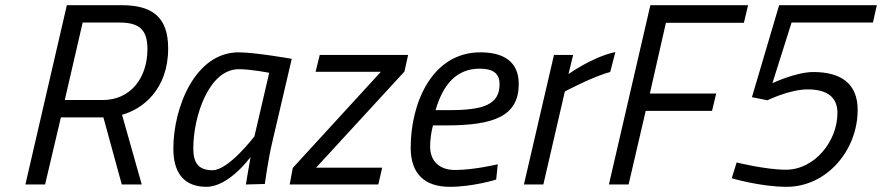

<svg xmlns="http://www.w3.org/2000/svg" viewBox="-20 -712 3404 741"><path d="M549 -523C549 -409 482 -326 377 -326H230L299 -625H441C517 -625 549 -598 549 -523ZM527 0 451 -269C531 -291 629 -367 629 -525C629 -647 567 -692 449 -692H238L78 0H154L215 -259H379L450 0Z M902 -445C949 -445 1019 -431 1019 -431L962 -186C962 -186 863 -55 800 -55C744 -55 726 -86 726 -139C726 -263 786 -445 902 -445ZM777 9C864 9 947 -106 947 -106C943 -85 929 0 929 0L1002 -2C1002 -2 1015 -97 1030 -160L1106 -485C1106 -485 964 -510 901 -510C732 -510 649 -295 649 -139C649 -47 688 9 777 9Z M1450 -435 1110 -64 1098 0H1440L1455 -65H1200L1541 -436L1555 -500H1214L1198 -435Z M1661 -287C1689 -383 1740 -447 1831 -447C1880 -447 1908 -431 1908 -387C1908 -309 1847 -287 1716 -287H1661ZM1736 -56C1679 -56 1640 -87 1640 -147C1640 -170 1644 -203 1651 -228H1702C1889 -228 1982 -265 1982 -388C1982 -474 1924 -510 1834 -510C1647 -510 1565 -314 1565 -142C1565 -40 1620 9 1716 9C1806 9 1895 -19 1895 -19L1901 -78C1901 -78 1810 -56 1736 -56Z M2077 0 2160 -359C2160 -359 2271 -418 2335 -434L2355 -511C2267 -493 2174 -426 2174 -426L2192 -500H2118L2002 0Z M2406 0 2472 -284H2728L2744 -351H2488L2550 -624H2851L2867 -692H2490L2330 0Z M2882 -337 2942 -325C2942 -325 3027 -367 3097 -367C3174 -367 3212 -336 3212 -276C3212 -167 3124 -57 3013 -57C2935 -57 2823 -85 2823 -85L2804 -24C2804 -24 2915 9 3016 9C3170 9 3290 -131 3290 -288C3290 -390 3225 -434 3119 -434C3052 -434 2961 -391 2961 -391L3035 -625H3349L3364 -692H2987Z"/></svg>

Font: RazerF5
Style: Italic
Weight: 400
Foundry: Razer Inc.
Version: Version 2